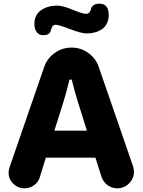

<svg xmlns="http://www.w3.org/2000/svg" viewBox="-20 -1024 781 1052"><path d="M168.5 -892.1Q168.5 -942.4 204.6 -967.8Q240.7 -993.2 294.4 -993.2Q323.7 -993.2 378.2 -970.7Q432.6 -948.2 450.7 -948.2Q463.9 -948.2 470.5 -957Q477.1 -965.8 479 -976.1Q481 -986.3 492.2 -995.1Q503.4 -1003.9 525.4 -1003.9Q575.7 -1003.9 575.7 -940.9Q575.7 -915 565.4 -895Q555.2 -875 537.8 -863.5Q520.5 -852.1 499.5 -846.4Q478.5 -840.8 454.6 -840.8Q425.3 -840.8 363.5 -864.5Q301.8 -888.2 286.6 -888.2Q275.4 -888.2 269.8 -882.3Q264.2 -876.5 262 -867.9Q259.8 -859.4 256.6 -851.1Q253.4 -842.8 243.7 -836.9Q233.9 -831.1 217.3 -831.1Q193.8 -831.1 181.2 -848.1Q168.5 -865.2 168.5 -892.1ZM26.9 -79.1Q26.9 -90.8 32.2 -106.9L222.2 -657.2Q238.3 -704.1 279.3 -733.6Q320.3 -763.2 372.1 -763.2Q423.3 -763.2 464.1 -733.6Q504.9 -704.1 521 -657.2L709 -112.8Q713.9 -96.7 713.9 -83Q713.9 -45.9 687 -19Q660.2 7.8 623 7.8Q592.8 7.8 569.1 -9.8Q545.4 -27.3 536.1 -55.2L502.9 -160.2H231L198.2 -53.2Q189.9 -25.9 166.7 -9Q143.6 7.8 113.8 7.8Q78.1 7.8 52.5 -17.6Q26.9 -43 26.9 -79.1ZM277.8 -308.1H456.1L408.2 -460.9Q390.1 -518.1 373 -587.9H360.8Q341.8 -510.7 326.2 -460.9Z"/></svg>

Font: Jellee Roman
Style: Bold
Weight: 700
Designer: Alfredo Marco Pradil
Foundry: Alfredo Marco Pradil and JAM Design
Version: Version 1.000